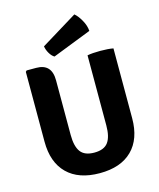

<svg xmlns="http://www.w3.org/2000/svg" viewBox="-136 -1034 946 1145"><g transform="rotate(-15 336.5 -462.0)"><path d="M607 -683V-252Q607 -124 537 -54.5Q467 15 337 15Q207 15 136.5 -54.5Q66 -124 66 -252V-683L73 -690H132Q227 -690 227 -588V-250Q227 -180 252 -146Q277 -112 337 -112Q397 -112 422 -146Q447 -180 447 -250V-683Q478 -689 527 -689Q575 -689 607 -683ZM210 -802 434 -939Q454 -923 473.5 -888.5Q493 -854 495 -821L255 -727Q239 -736 226 -758Q213 -780 210 -802Z"/></g></svg>

Font: Signika
Style: Bold
Weight: 700
Designer: Anna Giedrys
Foundry: Anna Giedrys
Version: Version 1.001